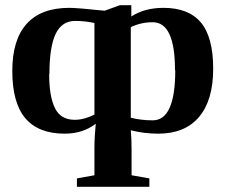

<svg xmlns="http://www.w3.org/2000/svg" viewBox="-20 -501 862 734"><path d="M551 213H274V181L341 169V64Q341 24 346 -28Q297 10 227 10Q126 10 76 -50Q27 -109 27 -230Q27 -349 82 -410Q137 -471 245 -471Q275 -471 380 -460L438 -481H482V-438Q533 -471 605 -471Q701 -471 748 -415Q795 -359 795 -238Q795 -118 741 -54Q687 10 585 10Q531 10 480 -3Q483 28 483 69V169L551 181ZM169 -219 168 -218Q168 -130 191 -86Q213 -43 266 -43Q285 -43 306 -49Q326 -55 341 -63V-413Q306 -421 267 -421Q217 -421 193 -372Q169 -322 169 -219ZM650 -233H649Q649 -416 564 -416Q518 -416 480 -397V-51Q519 -41 564 -41Q650 -41 650 -233Z"/></svg>

Font: Libra Serif Modern
Style: Bold
Weight: 700
Designer: Stefan Peev, Context Ltd
Foundry: Ascender Corporation
Version: Version 1.000